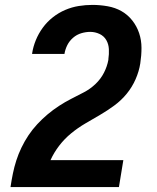

<svg xmlns="http://www.w3.org/2000/svg" viewBox="-20 -763 640 783"><path d="M23 0V-1Q27 -28 32.5 -55Q38 -82 46.5 -108.5Q55 -135 67.5 -161Q80 -187 96 -211Q112 -235 132 -256.5Q152 -278 174 -296.5Q196 -315 220.5 -331Q245 -347 270.5 -360Q296 -373 322 -386.5Q348 -400 369.5 -420.5Q391 -441 404 -466.5Q417 -492 422 -519V-522Q425 -542 424 -562.5Q423 -583 413.5 -599.5Q404 -616 386 -624.5Q368 -633 348 -633Q330 -633 311.5 -627.5Q293 -622 278 -609Q263 -596 254.5 -579Q246 -562 243 -544V-543H111V-545Q115 -572 126 -599Q137 -626 154.5 -650Q172 -674 195.5 -692.5Q219 -711 246 -722.5Q273 -734 301 -738.5Q329 -743 357 -743Q388 -743 419 -737.5Q450 -732 475.5 -717.5Q501 -703 519.5 -679.5Q538 -656 547.5 -627.5Q557 -599 557 -567.5Q557 -536 552 -504Q547 -472 533 -440Q519 -408 497 -381Q475 -354 446.5 -333Q418 -312 388 -294.5Q358 -277 328 -259.5Q298 -242 270.5 -219.5Q243 -197 221.5 -169Q200 -141 186 -110H483L465 0Z"/></svg>

Font: Iosevka Extrabold Extended
Style: Italic
Weight: 800
Width: 7
Italic angle: -9°
Monospace: yes
Designer: Belleve Invis
Foundry: Belleve Invis
Version: Version 32.5.0; ttfautohint (v1.8.4)